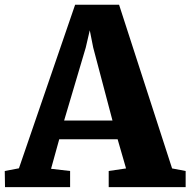

<svg xmlns="http://www.w3.org/2000/svg" viewBox="-36 -766 780 786"><path d="M41.5 -77 271.5 -746.5H451.5L668.5 -76.5L724 -66V0H409V-66L480 -76.5L445.5 -196H206.5L173 -75L251 -66V0H-15.5L-16.5 -66ZM424.5 -272.5 345.5 -571.5 331.5 -642 315 -571 226.5 -272.5Z"/></svg>

Font: Merriweather Black
Style: Regular
Weight: 900
Designer: Eben Sorkin
Foundry: Eben Sorkin
Version: Version 2.200;gftools[0.9.31]